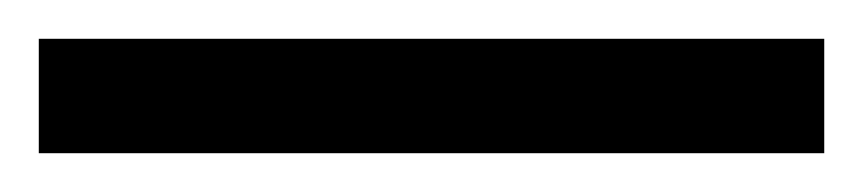

<svg xmlns="http://www.w3.org/2000/svg" viewBox="-25 -839 445 99"><path d="M-5 -760V-819H400V-760Z"/></svg>

Font: Noto Serif Myanmar Cond SemBd
Style: Regular
Weight: 600
Width: 3
Designer: Ben Mitchell and the Monotype Design Team
Foundry: Monotype Imaging Inc.
Version: Version 2.106; ttfautohint (v1.8.4.7-5d5b)